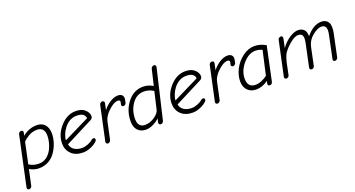

<svg xmlns="http://www.w3.org/2000/svg" viewBox="-61 -1399 4261 2307"><g transform="rotate(-20 2069.5 -245.0)"><path d="M15 199Q2 199 -4.5 190Q-11 181 -9 169L126 -463Q128 -476 139 -485Q150 -494 162 -494Q174 -494 181.5 -485Q189 -476 186 -464L177 -426Q261 -494 359 -494Q427 -494 463.5 -452Q500 -410 500 -337Q500 -234 442 -134Q361 3 212 3Q154 3 94 -31L51 169Q49 181 37.5 190Q26 199 15 199ZM231 -50Q337 -50 399 -165Q416 -197 428 -243.5Q440 -290 440 -329Q440 -441 345 -441Q286 -441 237.5 -412.5Q189 -384 163 -355L106 -86Q162 -50 231 -50Z M777 6Q682 6 627.5 -47Q573 -100 573 -181Q573 -297 660 -395Q747 -493 858 -493Q936 -493 977 -454Q1018 -415 1018 -372Q1018 -343 988 -328L637 -149Q646 -101 685.5 -75.5Q725 -50 782 -50Q818 -50 858.5 -65.5Q899 -81 925 -105Q933 -113 946 -113Q969 -113 969 -92Q969 -77 956 -66Q923 -35 872.5 -14.5Q822 6 777 6ZM630 -203 960 -366Q951 -437 852 -437Q756 -437 689 -350Q664 -318 647 -276Q630 -234 630 -203Z M1068 -22 1163 -464Q1165 -476 1176 -484.5Q1187 -493 1199 -493Q1212 -493 1219 -484.5Q1226 -476 1224 -464L1206 -378Q1242 -427 1296 -461.5Q1350 -496 1399 -496Q1434 -496 1450.5 -479Q1467 -462 1467 -437Q1467 -426 1457 -381Q1454 -369 1444 -361Q1434 -353 1421 -353Q1408 -353 1402.5 -361Q1397 -369 1398 -377Q1406 -413 1406 -415Q1406 -437 1378 -437Q1320 -437 1240 -355Q1189 -300 1177 -247L1129 -22Q1126 -11 1115 -2.5Q1104 6 1093 6Q1082 6 1074 -2.5Q1066 -11 1068 -22Z M1580 6Q1515 6 1476.5 -34.5Q1438 -75 1438 -148Q1438 -287 1518.5 -389.5Q1599 -492 1718 -492Q1787 -492 1845 -455L1893 -658Q1896 -671 1907 -680Q1918 -689 1931 -689Q1943 -689 1950 -679.5Q1957 -670 1954 -657L1805 -23Q1796 6 1767 6Q1753 6 1747 -6Q1741 -18 1744 -29L1756 -72Q1721 -41 1673.5 -17.5Q1626 6 1580 6ZM1587 -51Q1654 -51 1712 -92Q1770 -133 1779 -173L1831 -397Q1774 -434 1708 -434Q1616 -434 1557 -351Q1498 -268 1498 -157Q1498 -105 1521.5 -78Q1545 -51 1587 -51Z M2178 6Q2083 6 2028.5 -47Q1974 -100 1974 -181Q1974 -297 2061 -395Q2148 -493 2259 -493Q2337 -493 2378 -454Q2419 -415 2419 -372Q2419 -343 2389 -328L2038 -149Q2047 -101 2086.5 -75.5Q2126 -50 2183 -50Q2219 -50 2259.5 -65.5Q2300 -81 2326 -105Q2334 -113 2347 -113Q2370 -113 2370 -92Q2370 -77 2357 -66Q2324 -35 2273.5 -14.5Q2223 6 2178 6ZM2031 -203 2361 -366Q2352 -437 2253 -437Q2157 -437 2090 -350Q2065 -318 2048 -276Q2031 -234 2031 -203Z M2469 -22 2564 -464Q2566 -476 2577 -484.5Q2588 -493 2600 -493Q2613 -493 2620 -484.5Q2627 -476 2625 -464L2607 -378Q2643 -427 2697 -461.5Q2751 -496 2800 -496Q2835 -496 2851.5 -479Q2868 -462 2868 -437Q2868 -426 2858 -381Q2855 -369 2845 -361Q2835 -353 2822 -353Q2809 -353 2803.5 -361Q2798 -369 2799 -377Q2807 -413 2807 -415Q2807 -437 2779 -437Q2721 -437 2641 -355Q2590 -300 2578 -247L2530 -22Q2527 -11 2516 -2.5Q2505 6 2494 6Q2483 6 2475 -2.5Q2467 -11 2469 -22Z M2991 6Q2922 6 2880.5 -36.5Q2839 -79 2839 -151Q2839 -228 2879 -306.5Q2919 -385 2991.5 -439Q3064 -493 3145 -493Q3216 -493 3288 -452L3196 -18Q3188 14 3159 14Q3146 14 3139.5 5.5Q3133 -3 3136 -17L3143 -48Q3067 6 2991 6ZM3002 -50Q3042 -50 3084 -69Q3126 -88 3153 -109L3222 -416Q3180 -436 3136 -436Q3049 -436 2975 -349Q2901 -262 2901 -162Q2901 -50 3002 -50Z M3351 -23 3445 -463Q3447 -475 3458 -484Q3469 -493 3481 -493Q3494 -493 3500.5 -484Q3507 -475 3505 -463L3480 -344Q3526 -410 3588.5 -451.5Q3651 -493 3702 -493Q3745 -493 3774 -467Q3803 -441 3803 -379Q3897 -493 3998 -493Q4060 -493 4086.5 -448.5Q4113 -404 4093 -308L4033 -23Q4030 -11 4019 -2.5Q4008 6 3996 6Q3984 6 3977 -2.5Q3970 -11 3973 -23L4034 -315Q4061 -437 3979 -437Q3931 -437 3865 -384Q3799 -331 3782 -252L3734 -23Q3732 -11 3721.5 -2.5Q3711 6 3698 6Q3686 6 3679 -2.5Q3672 -11 3674 -23L3736 -315Q3749 -380 3736.5 -408.5Q3724 -437 3682 -437Q3649 -437 3606 -408Q3563 -379 3524 -337Q3488 -299 3472 -266Q3456 -233 3442 -172L3411 -23Q3409 -11 3398 -2.5Q3387 6 3375 6Q3363 6 3356 -2.5Q3349 -11 3351 -23Z"/></g></svg>

Font: Comic Neue
Style: Italic
Weight: 400
Italic angle: -12°
Designer: Craig Rozynski
Foundry: Craig Rozynski
Version: Version 2.003